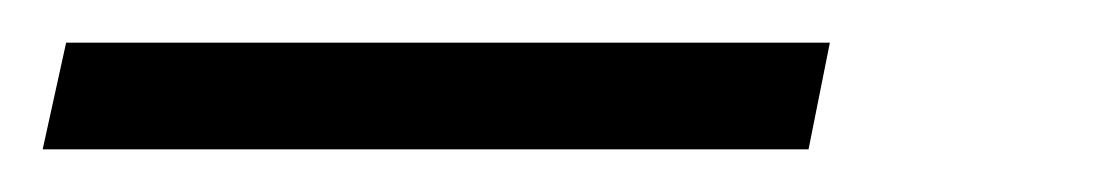

<svg xmlns="http://www.w3.org/2000/svg" viewBox="-28 -20 520 90"><path d="M3 0H361L351 50H-8Z"/></svg>

Font: Mona Sans Light
Style: Italic
Weight: 300
Italic angle: -11.7°
Designer: Deni Anggara
Foundry: GitHub
Version: Version 2.000